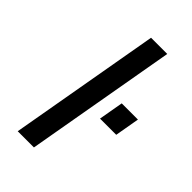

<svg xmlns="http://www.w3.org/2000/svg" viewBox="-216 -769 838 838"><g transform="rotate(45 202.5 -350.0)"><path d="M70 0 193 -700H293L170 0ZM285 -293 305 -407H405L385 -293Z"/></g></svg>

Font: Cuprum Medium
Style: Italic
Weight: 500
Italic angle: -10°
Version: Version 3.000